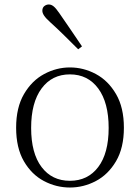

<svg xmlns="http://www.w3.org/2000/svg" viewBox="-20 -823 625 857"><path d="M292 14Q231 14 176 -15Q121 -44 86.5 -103.5Q52 -163 52 -253Q52 -343 87 -403Q122 -463 177 -492.5Q232 -522 292 -522Q353 -522 408 -492.5Q463 -463 498 -403Q533 -343 533 -253Q533 -163 498 -103.5Q463 -44 408 -15Q353 14 292 14ZM292 -16Q372 -16 418.5 -77.5Q465 -139 465 -252Q465 -365 418.5 -428Q372 -491 292 -491Q212 -491 165.5 -428Q119 -365 119 -252Q119 -139 165.5 -77.5Q212 -16 292 -16ZM346 -616 329 -603Q297 -635 265.5 -666Q234 -697 205 -723Q185 -741 177 -753Q169 -765 169 -775Q169 -789 178 -796Q187 -803 198 -803Q209 -803 219.5 -794.5Q230 -786 245 -764Q268 -730 294.5 -692Q321 -654 346 -616Z"/></svg>

Font: Noto Serif JP ExtraLight ExtraLight
Style: Regular
Weight: 250
Version: Version 2.003-H1;hotconv 1.1.1;makeotfexe 2.6.0